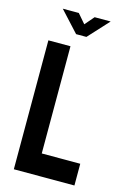

<svg xmlns="http://www.w3.org/2000/svg" viewBox="-131 -944 681 1007"><g transform="rotate(15 209.5 -440.0)"><path d="M379 0H50V-700H170V-118H379ZM182 -769 80 -880H167L210 -830L253 -880H340L238 -769Z"/></g></svg>

Font: Kulim Park
Style: Bold
Weight: 700
Designer: Noponies / Dale Sattler
Foundry: Noponies
Version: Version 1.000; ttfautohint (v1.8.3)